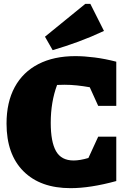

<svg xmlns="http://www.w3.org/2000/svg" viewBox="-20 -966 676 999"><path d="M347 13Q190 13 102 -75Q14 -163 14 -323Q14 -434 56.5 -512.5Q99 -591 179.5 -632.5Q260 -674 372 -674Q418 -674 472.5 -667Q527 -660 585 -645V-415H491L447 -512Q414 -518 381 -521.5Q348 -525 315 -525Q297 -525 277 -524Q244 -435 244 -327Q244 -228 271.5 -179.5Q299 -131 363 -131Q396 -131 440 -144L491 -255H585V-24Q450 13 347 13ZM254 -705 214 -775 424 -946H450L521 -805Q455 -774 388.5 -749.5Q322 -725 254 -705Z"/></svg>

Font: Piazzolla SC Black
Style: Regular
Weight: 900
Designer: Juan Pablo del Peral
Foundry: Huerta Tipografica
Version: Version 1.330